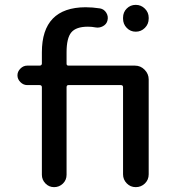

<svg xmlns="http://www.w3.org/2000/svg" viewBox="-20 -770 709 790"><path d="M486.3 -697.3Q486.3 -719.7 501.5 -734.9Q516.6 -750 538.6 -750Q560.5 -750 576.2 -734.4Q591.8 -718.8 591.8 -697.3V-693.4Q591.8 -670.9 576.2 -655.3Q560.5 -639.6 538.6 -639.6Q516.6 -639.6 501.5 -655.3Q486.3 -670.9 486.3 -693.4ZM91.8 -419.9Q76.2 -419.9 64 -432.1Q51.8 -444.3 51.8 -460Q51.8 -475.6 64 -487.8Q76.2 -500 91.8 -500H142.6Q151.4 -500 152.3 -507.8V-554.7Q152.3 -739.3 332 -740.2Q360.4 -740.2 391.6 -735.4Q408.2 -732.4 417.5 -717.3Q426.8 -702.1 421.9 -684.6Q418 -669.9 403.3 -662.1Q388.7 -654.3 373 -657.2Q358.4 -660.2 341.8 -660.2Q293 -660.2 273.4 -636.7Q253.9 -613.3 253.9 -554.7V-507.8Q253.9 -500 261.7 -500H535.2Q558.6 -500 575.2 -482.9Q591.8 -465.8 591.8 -443.4V-52.7Q591.8 -30.3 576.2 -15.1Q560.5 0 538.6 0Q516.6 0 501.5 -15.6Q486.3 -31.2 486.3 -52.7V-411.1Q486.3 -419.9 477.5 -419.9H261.7Q253.9 -419.9 253.9 -411.1V-50.8Q253.9 -29.3 238.8 -14.6Q223.6 0 202.6 0Q181.6 0 167 -15.1Q152.3 -30.3 152.3 -50.8V-411.1Q152.3 -419.9 142.6 -419.9Z"/></svg>

Font: Rounded Mgen+ 2p medium
Style: Regular
Weight: 500
Designer: [Source Han Sans]
Ryoko NISHIZUKA  (kana & ideographs); Paul D. Hunt (Latin, Greek & Cyrillic); Wenlong ZHANG  (bopomofo
Version: Version 1.059.20150602